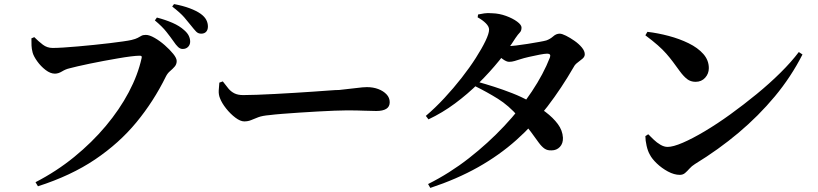

<svg xmlns="http://www.w3.org/2000/svg" viewBox="-20 -860 4010 941"><path d="M154 33Q257 -20 344 -91Q431 -162 498.5 -242.5Q566 -323 611 -408Q656 -493 674 -575Q676 -582 673.5 -584.5Q671 -587 665 -587Q649 -587 621 -583.5Q593 -580 558.5 -574Q524 -568 488.5 -561.5Q453 -555 420 -548Q387 -541 360.5 -535Q334 -529 320 -525Q302 -521 284 -510Q266 -499 249 -499Q227 -499 203.5 -517Q180 -535 162.5 -559.5Q145 -584 140 -602Q135 -621 134.5 -636.5Q134 -652 134 -672L148 -678Q169 -657 190 -641Q211 -625 238 -625Q258 -625 290.5 -627Q323 -629 362 -632.5Q401 -636 441 -640Q481 -644 518 -648.5Q555 -653 583 -657Q611 -661 624 -664Q645 -669 655 -674.5Q665 -680 673 -684.5Q681 -689 695 -689Q712 -689 737.5 -674.5Q763 -660 787.5 -638.5Q812 -617 829 -596Q846 -575 846 -561Q846 -545 836 -533.5Q826 -522 813.5 -511.5Q801 -501 793 -485Q733 -363 648.5 -260.5Q564 -158 446 -78.5Q328 1 166 53ZM875 -620Q863 -620 852.5 -630Q842 -640 830 -658Q816 -678 795.5 -704Q775 -730 739 -760L749 -774Q791 -763 825.5 -748Q860 -733 883 -712Q899 -698 905.5 -684Q912 -670 912 -656Q912 -641 902 -630.5Q892 -620 875 -620ZM966 -695Q951 -695 941 -705.5Q931 -716 916 -735Q902 -753 883 -775Q864 -797 824 -828L833 -840Q876 -832 909.5 -819.5Q943 -807 964 -792Q983 -778 991 -762.5Q999 -747 999 -730Q999 -714 990.5 -704.5Q982 -695 966 -695Z M1177 -265Q1158 -265 1133.5 -283.5Q1109 -302 1088 -328.5Q1067 -355 1058 -379Q1051 -396 1052 -416.5Q1053 -437 1055 -455L1072 -461Q1087 -441 1099.5 -426Q1112 -411 1129 -402.5Q1146 -394 1172 -394Q1199 -394 1239.5 -395.5Q1280 -397 1328 -399.5Q1376 -402 1424.5 -405Q1473 -408 1517 -411Q1561 -414 1593.5 -416.5Q1626 -419 1642 -419Q1692 -424 1726 -428.5Q1760 -433 1778 -433Q1809 -433 1834 -423.5Q1859 -414 1874.5 -397.5Q1890 -381 1890 -359Q1890 -337 1873 -326.5Q1856 -316 1824 -316Q1795 -316 1763.5 -317.5Q1732 -319 1679 -319Q1656 -319 1618.5 -317.5Q1581 -316 1536 -313.5Q1491 -311 1446 -308Q1401 -305 1363 -302Q1325 -299 1302 -296Q1266 -293 1246 -285.5Q1226 -278 1211 -271.5Q1196 -265 1177 -265Z M2078 42Q2184 -11 2278 -84.5Q2372 -158 2450.5 -241.5Q2529 -325 2586.5 -411.5Q2644 -498 2675 -578Q2682 -597 2662 -597Q2650 -597 2624 -592Q2598 -587 2572 -581Q2546 -575 2531 -570Q2515 -565 2502 -561Q2489 -557 2475 -557Q2462 -557 2443 -571Q2424 -585 2404 -602L2422 -638Q2439 -636 2449.5 -635Q2460 -634 2470 -634Q2483 -634 2509.5 -637Q2536 -640 2566.5 -645Q2597 -650 2622.5 -654.5Q2648 -659 2658 -662Q2677 -669 2691.5 -682Q2706 -695 2723 -695Q2734 -695 2754 -685Q2774 -675 2795.5 -660Q2817 -645 2831.5 -627.5Q2846 -610 2846 -594Q2846 -582 2835 -572.5Q2824 -563 2811 -553.5Q2798 -544 2792 -532Q2732 -428 2663.5 -338.5Q2595 -249 2511 -174Q2427 -99 2323 -40.5Q2219 18 2089 61ZM2683 -123Q2663 -122 2649 -131.5Q2635 -141 2620 -161.5Q2605 -182 2582.5 -213Q2560 -244 2521 -288Q2473 -343 2420 -376Q2367 -409 2306 -439L2321 -459Q2357 -449 2401 -435Q2445 -421 2491 -403Q2537 -385 2576 -363Q2617 -339 2654 -311Q2691 -283 2714 -252Q2737 -221 2739 -185Q2740 -157 2724 -140Q2708 -123 2683 -123ZM2067 -292Q2113 -331 2158 -379.5Q2203 -428 2242.5 -478.5Q2282 -529 2312 -576Q2342 -623 2359.5 -659.5Q2377 -696 2377 -715Q2377 -730 2361 -746Q2345 -762 2321 -775L2323 -789Q2338 -792 2353.5 -794.5Q2369 -797 2393 -795Q2427 -794 2460 -782Q2493 -770 2514.5 -754Q2536 -738 2536 -725Q2536 -709 2527.5 -700.5Q2519 -692 2506 -673Q2472 -619 2426.5 -563Q2381 -507 2326.5 -453Q2272 -399 2210 -353Q2148 -307 2080 -275Z M3312 -3Q3284 -3 3253.5 -19.5Q3223 -36 3199 -59Q3175 -82 3165 -102Q3155 -119 3149 -145.5Q3143 -172 3143 -193L3157 -202Q3169 -190 3184 -175.5Q3199 -161 3217 -150.5Q3235 -140 3252 -140Q3279 -140 3326.5 -160.5Q3374 -181 3434.5 -217Q3495 -253 3560 -300Q3625 -347 3688.5 -399Q3752 -451 3805.5 -504Q3859 -557 3895 -605L3913 -593Q3857 -483 3777.5 -387.5Q3698 -292 3600 -209.5Q3502 -127 3386 -56Q3370 -46 3359 -33.5Q3348 -21 3337.5 -12Q3327 -3 3312 -3ZM3389 -459Q3365 -459 3347.5 -472.5Q3330 -486 3311 -512Q3293 -537 3278 -557Q3263 -577 3245.5 -597Q3228 -617 3203.5 -638.5Q3179 -660 3143 -687L3153 -704Q3204 -698 3257 -684Q3310 -670 3355 -648Q3400 -626 3427 -595.5Q3454 -565 3454 -526Q3454 -499 3436 -479Q3418 -459 3389 -459Z"/></svg>

Font: Noto Serif JP ExtraLight
Style: Bold
Weight: 700
Version: Version 2.003-H1;hotconv 1.1.1;makeotfexe 2.6.0